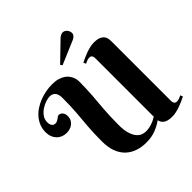

<svg xmlns="http://www.w3.org/2000/svg" viewBox="-237 -1117 1312 1312"><g transform="rotate(-45 419.0 -461.0)"><path d="M689 7.8Q664.1 7.8 647.9 3.2Q631.8 -1.5 621.8 -9.3Q611.8 -17.1 606.9 -26.6Q602.1 -36.1 600.1 -45.9Q569.3 -23.4 529.3 -7.8Q489.3 7.8 439 7.8Q394 7.8 355.7 -4.9Q317.4 -17.6 288.8 -44.2Q260.3 -70.8 244.1 -112.5Q228 -154.3 228 -212.9Q228 -255.9 229.5 -290Q231 -324.2 233.2 -354.2Q235.4 -384.3 238 -412.1Q240.7 -439.9 242.9 -470.2Q245.1 -500.5 246.6 -535.2Q248 -569.8 248 -613.8Q248 -627.4 245.4 -639.9Q242.7 -652.3 236.6 -661.9Q230.5 -671.4 219.7 -677.2Q209 -683.1 192.9 -683.1Q177.2 -683.1 153.8 -675.5Q130.4 -668 108.6 -653.6Q86.9 -639.2 71.5 -617.9Q56.2 -596.7 56.2 -569.8Q56.2 -554.2 60.3 -544.9Q64.5 -535.6 69.8 -531Q75.2 -526.4 80.8 -525.1Q86.4 -523.9 88.9 -523.9Q101.1 -523.9 108.9 -528.1Q116.7 -532.2 123 -536.9Q129.4 -541.5 135 -545.7Q140.6 -549.8 147.9 -549.8Q153.8 -549.8 160.4 -547.1Q167 -544.4 172.6 -538.6Q178.2 -532.7 182.1 -523.2Q186 -513.7 186 -500Q186 -480.5 178.5 -466.3Q170.9 -452.1 158.9 -442.6Q147 -433.1 131.6 -428.5Q116.2 -423.8 101.1 -423.8Q77.6 -423.8 58.8 -431.9Q40 -439.9 26.9 -454.1Q13.7 -468.3 6.8 -487.3Q0 -506.3 0 -527.8Q0 -561.5 11.2 -589.6Q22.5 -617.7 42 -640.1Q61.5 -662.6 87.2 -679.4Q112.8 -696.3 142.1 -707.5Q171.4 -718.8 202.1 -724.4Q232.9 -730 262.2 -730Q295.9 -730 319.6 -722.9Q343.3 -715.8 359.6 -704.6Q376 -693.4 385.5 -679.7Q395 -666 400.1 -653.1Q405.3 -640.1 406.7 -629.6Q408.2 -619.1 408.2 -613.8Q408.2 -574.2 406.7 -541.3Q405.3 -508.3 403.1 -478Q400.9 -447.8 398.2 -418.7Q395.5 -389.6 393.3 -358.2Q391.1 -326.7 389.6 -291.3Q388.2 -255.9 388.2 -212.9Q388.2 -159.7 398.7 -127.2Q409.2 -94.7 424.8 -77.1Q440.4 -59.6 458.3 -53.7Q476.1 -47.9 490.2 -47.9Q517.1 -47.9 544.7 -56.6Q572.3 -65.4 598.1 -82V-647.9Q598.1 -662.1 592 -670.7Q585.9 -679.2 573.2 -679.2Q559.6 -679.2 547.9 -674.3Q536.1 -669.4 526.9 -665L519 -683.1Q531.2 -689.5 548.8 -697.5Q566.4 -705.6 586.4 -712.9Q606.4 -720.2 627.4 -725.1Q648.4 -730 667 -730Q700.2 -730 718.5 -721.4Q736.8 -712.9 745.6 -700.4Q754.4 -688 756.1 -673.8Q757.8 -659.7 757.8 -648.9V-74.2Q757.8 -60.1 764.2 -51.5Q770.5 -43 783.2 -43Q796.4 -43 808.1 -47.6Q819.8 -52.2 829.1 -57.1L836.9 -39.1Q824.7 -32.7 807.1 -24.7Q789.6 -16.6 769.5 -9.3Q749.5 -2 728.5 2.9Q707.5 7.8 689 7.8ZM396 -784.7 528.8 -913.1Q537.1 -920.4 546.4 -925Q555.7 -929.7 564.9 -929.7Q573.7 -929.7 581.5 -925.5Q589.4 -921.4 595.2 -914.6Q601.1 -907.7 604.5 -899.2Q607.9 -890.6 607.9 -881.8Q607.9 -869.1 599.4 -859.6Q590.8 -850.1 579.1 -844.7L405.8 -771Z"/></g></svg>

Font: Berkshire Swash
Style: Regular
Weight: 400
Designer: Astigmatic (AOETI)
Foundry: Astigmatic (AOETI)
Version: Version 1.001